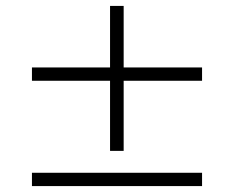

<svg xmlns="http://www.w3.org/2000/svg" viewBox="-20 -679 790 649"><path d="M663 -50H88V-95H663ZM663 -406H398V-169H352V-406H88V-451H352V-659H398V-451H663Z"/></svg>

Font: Kaisei HarunoUmi
Style: Regular
Weight: 400
Designer: Font-Kai, 金井和夫
Foundry: KAZUO KANAI
Version: Version 5.003